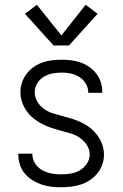

<svg xmlns="http://www.w3.org/2000/svg" viewBox="-20 -779 515 807"><path d="M236 8Q215 8 194 5.5Q173 3 153 -4Q133 -11 115 -22.5Q97 -34 83.5 -50.5Q70 -67 63.5 -87.5Q57 -108 57 -129V-133H116V-131Q116 -110 127.5 -92Q139 -74 157 -64Q175 -54 195.5 -50Q216 -46 236 -46Q257 -46 277.5 -49.5Q298 -53 315.5 -63Q333 -73 345 -91Q357 -109 357 -129Q357 -151 345 -169.5Q333 -188 315.5 -200Q298 -212 277.5 -218Q257 -224 236.5 -229.5Q216 -235 196 -241.5Q176 -248 157 -258Q138 -268 121.5 -281Q105 -294 92.5 -311.5Q80 -329 73 -349.5Q66 -370 66 -391Q66 -412 72.5 -432Q79 -452 91.5 -468.5Q104 -485 121 -497Q138 -509 157.5 -516Q177 -523 197.5 -525.5Q218 -528 239 -528Q259 -528 279.5 -525.5Q300 -523 319.5 -516Q339 -509 356 -497Q373 -485 385.5 -468.5Q398 -452 404 -432.5Q410 -413 410 -392V-389H351V-391Q351 -410 340.5 -427.5Q330 -445 313.5 -455.5Q297 -466 277.5 -470Q258 -474 239 -474Q219 -474 199.5 -470Q180 -466 163.5 -456Q147 -446 136.5 -428.5Q126 -411 126 -391Q126 -370 137.5 -351Q149 -332 166.5 -320Q184 -308 204.5 -302Q225 -296 245.5 -290.5Q266 -285 286.5 -278.5Q307 -272 326 -262.5Q345 -253 361.5 -239.5Q378 -226 390.5 -208.5Q403 -191 410 -170.5Q417 -150 417 -129Q417 -108 410 -87.5Q403 -67 389.5 -50.5Q376 -34 358 -22Q340 -10 320 -3.5Q300 3 279 5.5Q258 8 236 8ZM205 -588 85 -721 135 -759 238 -630 340 -759 390 -721 270 -588Z"/></svg>

Font: Iosevka QP Light
Style: Regular
Weight: 300
Designer: Belleve Invis
Foundry: Belleve Invis
Version: Version 20.0.0; ttfautohint (v1.8.4)